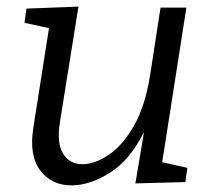

<svg xmlns="http://www.w3.org/2000/svg" viewBox="-20 -551 645 580"><path d="M199 9Q137 10 102 -35.5Q67 -81 81 -167L128 -466L54 -482L60 -525L217 -531L161 -182Q151 -119 170.5 -87Q190 -55 229 -55Q266 -55 308 -83Q350 -111 384 -170Q418 -229 433 -321L465 -528H543L470 -61L546 -44L540 -1L389 3L415 -152Q372 -67 312.5 -29.5Q253 8 199 9Z"/></svg>

Font: Bitter
Style: Italic
Weight: 400
Italic angle: -9°
Designer: Sol Matas, and Bitter project Authors
Foundry: Sol Matas
Version: Version 2.001